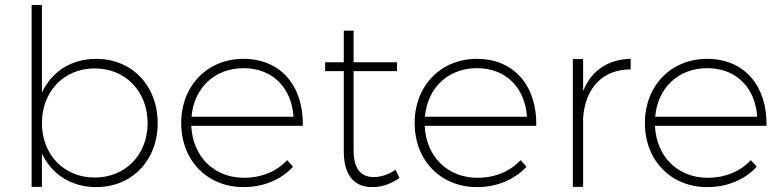

<svg xmlns="http://www.w3.org/2000/svg" viewBox="-20 -762 3191 783"><path d="M372 -522C270 -522 190 -469 151 -384V-742H109V0H151V-136C190 -52 270 1 372 1C519 1 623 -108 623 -260C623 -413 518 -522 372 -522ZM366 -38C241 -38 151 -131 151 -260C151 -389 241 -483 366 -483C492 -483 582 -389 582 -260C582 -131 492 -38 366 -38Z M973 -522C826 -522 719 -413 719 -260C719 -107 826 1 973 1C1056 1 1127 -30 1175 -82L1151 -109C1109 -63 1046 -37 975 -37C854 -37 766 -122 760 -249H1215C1218 -410 1126 -522 973 -522ZM761 -286C771 -404 856 -484 973 -484C1092 -484 1169 -404 1177 -286Z M1593 -70C1566 -51 1535 -40 1505 -40C1451 -39 1422 -75 1422 -149V-472H1599V-508H1422V-637H1382V-508H1306V-472H1382V-144C1382 -46 1426 2 1500 1C1539 1 1576 -13 1609 -36Z M1925 -522C1778 -522 1671 -413 1671 -260C1671 -107 1778 1 1925 1C2008 1 2079 -30 2127 -82L2103 -109C2061 -63 1998 -37 1927 -37C1806 -37 1718 -122 1712 -249H2167C2170 -410 2078 -522 1925 -522ZM1713 -286C1723 -404 1808 -484 1925 -484C2044 -484 2121 -404 2129 -286Z M2358 -390V-521H2316V0H2358V-282C2367 -403 2437 -479 2552 -479V-522C2459 -520 2391 -474 2358 -390Z M2864 -522C2717 -522 2610 -413 2610 -260C2610 -107 2717 1 2864 1C2947 1 3018 -30 3066 -82L3042 -109C3000 -63 2937 -37 2866 -37C2745 -37 2657 -122 2651 -249H3106C3109 -410 3017 -522 2864 -522ZM2652 -286C2662 -404 2747 -484 2864 -484C2983 -484 3060 -404 3068 -286Z"/></svg>

Font: Montserrat ExtraLight
Style: Regular
Weight: 250
Designer: Julieta Ulanovsky
Foundry: Julieta Ulanovsky
Version: Version 4.000